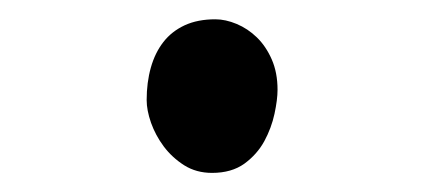

<svg xmlns="http://www.w3.org/2000/svg" viewBox="-20 -491 452 202"><path d="M203.1 -309.1Q186.5 -309.1 173.8 -317.1Q161.1 -325.2 152.3 -336.9Q143.6 -348.6 138.9 -361.8Q134.3 -375 134.3 -385.7Q134.3 -404.3 138.7 -419.9Q143.1 -435.5 151.9 -446.8Q160.6 -458 174.3 -464.4Q188 -470.7 206.5 -470.7Q217.3 -470.7 229 -465.8Q240.7 -460.9 250.2 -451.7Q259.8 -442.4 265.9 -428.5Q272 -414.6 272 -396.5Q272 -386.2 268.8 -371.3Q265.6 -356.4 258.1 -342.5Q250.5 -328.6 237.1 -318.8Q223.6 -309.1 203.1 -309.1Z"/></svg>

Font: Autour One
Style: Regular
Weight: 400
Version: Version 1.007; ttfautohint (v0.92) -l 24 -r 24 -G 200 -x 7 -